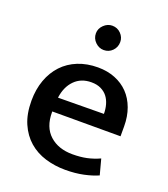

<svg xmlns="http://www.w3.org/2000/svg" viewBox="-128 -773 766 875"><g transform="rotate(20 254.5 -335.5)"><path d="M474 -220H143V-216Q143 -144 185 -106Q227 -68 296 -68Q334 -68 364.5 -74.5Q395 -81 426 -95L446 -20Q417 -7 377 1.5Q337 10 289 10Q238 10 192 -4Q146 -18 111.5 -48Q77 -78 57 -124Q37 -170 37 -234Q37 -289 53.5 -334.5Q70 -380 100.5 -412.5Q131 -445 174.5 -462.5Q218 -480 271 -480Q317 -480 354.5 -465Q392 -450 418.5 -422.5Q445 -395 459.5 -355.5Q474 -316 474 -268ZM368 -290Q368 -314 362 -335Q356 -356 344 -371.5Q332 -387 312.5 -396.5Q293 -406 266 -406Q216 -406 184.5 -374Q153 -342 146 -288ZM208 -623Q208 -646 226 -663.5Q244 -681 267 -681Q292 -681 309 -663.5Q326 -646 326 -623Q326 -598 309 -580.5Q292 -563 267 -563Q244 -563 226 -580.5Q208 -598 208 -623Z"/></g></svg>

Font: Mukta Vaani Medium
Style: Regular
Weight: 500
Designer: Noopur Datye, Girish Dalvi, Yashodeep Gholap, Pallavi Karambelkar
Foundry: Ek Type
Version: Version 2.538;PS 1.000;hotconv 16.6.51;makeotf.lib2.5.65220;